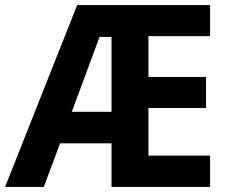

<svg xmlns="http://www.w3.org/2000/svg" viewBox="-21 -734 898 754"><path d="M804 0H417V-171H215L151 0H-1L282 -714H804V-592H562V-432H788V-310H562V-123H804ZM261 -295H417V-589H370Z"/></svg>

Font: Noto Sans SemiCondensed
Style: Bold
Weight: 700
Width: 4
Designer: Monotype Design Team
Foundry: Monotype Imaging Inc.
Version: Version 2.013; ttfautohint (v1.8.4.7-5d5b)